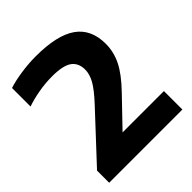

<svg xmlns="http://www.w3.org/2000/svg" viewBox="-204 -884 1018 1018"><g transform="rotate(-45 304.5 -375.0)"><path d="M29 0V-91L268.5 -348Q322 -405.5 342.8 -442.8Q363.5 -480 363.5 -514Q363.5 -564 329.5 -588.5Q295.5 -613 214 -613Q161 -613 109.5 -603.5Q58 -594 20 -580.5V-719.5Q57.5 -732 115.2 -740.8Q173 -749.5 227 -749.5Q387 -749.5 462.2 -696.2Q537.5 -643 537.5 -533.5Q537.5 -473.5 510.2 -417.8Q483 -362 415 -291.5L268 -138.5H578V0Z"/></g></svg>

Font: Encode Sans Expanded Expanded
Style: Bold
Weight: 700
Width: 7
Designer: Multiple Designers
Foundry: Impallari Type
Version: Version 3.000; ttfautohint (v1.8.3) -l 8 -r 50 -G 200 -x 14 